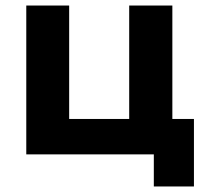

<svg xmlns="http://www.w3.org/2000/svg" viewBox="-20 -558 744 694"><path d="M75 0V-538H230V-128H447V-538H603V-128H681V116H536V0Z"/></svg>

Font: Montserrat
Style: Bold
Weight: 700
Designer: Julieta Ulanovsky
Foundry: Julieta Ulanovsky
Version: Version 9.000; ttfautohint (v1.8.4.7-5d5b)